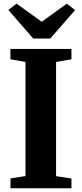

<svg xmlns="http://www.w3.org/2000/svg" viewBox="-20 -1004 436 1024"><path d="M116 -65V-673.5L35.5 -688V-743H361V-688L279 -673.5V-64.5L361 -52V0H36V-52.5ZM157 -798.5 24.5 -951 68.5 -984.5 202.5 -888 336.5 -984.5 380.5 -950 248 -798.5Z"/></svg>

Font: Merriweather 48pt ExtraBold
Style: Regular
Weight: 800
Version: Version 2.100